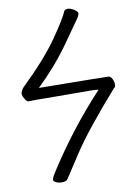

<svg xmlns="http://www.w3.org/2000/svg" viewBox="-58 -756 677 957"><g transform="rotate(5 280.0 -278.0)"><path d="M506 -337Q397 -117 357.5 3.5Q318 124 314.5 135Q311 146 294 152Q277 158 259.5 155.5Q242 153 242.5 141Q243 129 247 116Q319 -114 430 -322Q412 -320 401 -317L176 -258Q120 -244 87 -234H86Q77 -233 62.5 -248.5Q48 -264 49 -275Q50 -286 55 -299Q145 -449 183 -554Q221 -659 226 -699Q229 -707 241.5 -710.5Q254 -714 274 -708Q294 -702 296.5 -693.5Q299 -685 292.5 -665.5Q286 -646 243.5 -532Q201 -418 133 -305L391 -371L472 -391Q484 -394 496 -380Q508 -366 510 -351Q512 -341 506 -337Z"/></g></svg>

Font: LXGW Bright GB
Style: Regular
Weight: 400
Designer: Christian Thalmann (Catharsis Fonts)
Foundry: LXGW / Christian Thalmann (Catharsis Fonts) / Fontworks Inc.
Version: Version 5.510